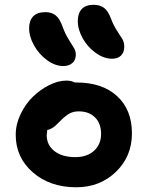

<svg xmlns="http://www.w3.org/2000/svg" viewBox="-20 -837 620 805"><path d="M450.2 -590.8Q415.5 -590.8 381.6 -615Q347.7 -639.2 326.9 -676Q306.2 -712.9 306.2 -749Q306.2 -780.8 322.5 -798.8Q338.9 -816.9 372.1 -816.9Q398.9 -816.9 416.3 -804Q433.6 -791 445.8 -757.8Q456.1 -730 470.5 -708.5Q484.9 -687 492.9 -673.3Q501 -659.7 501 -641.1Q501 -617.7 487.5 -604.2Q474.1 -590.8 450.2 -590.8ZM245.1 -560.1Q211.4 -560.1 177.7 -584.5Q144 -608.9 123 -646Q102.1 -683.1 102.1 -719.2Q102.1 -750.5 119.1 -768.3Q136.2 -786.1 170.9 -786.1Q196.8 -786.1 213.9 -772.2Q231 -758.3 243.2 -723.1Q253.9 -693.8 268.1 -671.4Q282.2 -648.9 290 -636Q297.9 -623 297.9 -607.9Q297.9 -585.9 283.7 -573Q269.5 -560.1 245.1 -560.1ZM299.8 -51.8Q189.5 -51.8 117.7 -114.3Q45.9 -176.8 45.9 -272Q45.9 -315.9 66.4 -358.6Q86.9 -401.4 118.2 -431.6Q149.4 -461.9 186.8 -480.5Q224.1 -499 257.8 -499Q279.8 -499 293 -491.2H299.8Q409.2 -491.2 471.2 -433.8Q533.2 -376.5 533.2 -277.8Q533.2 -181.2 466.1 -116.5Q398.9 -51.8 299.8 -51.8ZM175.8 -271Q175.8 -228.5 208.3 -203.4Q240.7 -178.2 295.9 -178.2Q344.7 -178.2 374.3 -204.8Q403.8 -231.4 403.8 -275.9Q403.8 -319.3 378.4 -344.7Q353 -370.1 310.1 -370.1Q287.1 -370.1 270.5 -360.6Q253.9 -351.1 232.9 -330.1Q218.3 -315.4 212.4 -310.1Q206.5 -304.7 197.5 -299.3Q188.5 -293.9 178.2 -292Q175.8 -274.9 175.8 -271Z"/></svg>

Font: Shantell Sans Irregular Bouncy
Style: Regular
Weight: 600
Designer: Stephen Nixon, Anya Danilova, Shantell Martin
Foundry: Arrow Type
Version: Version 1.006;[9816181b4]